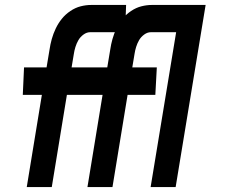

<svg xmlns="http://www.w3.org/2000/svg" viewBox="-20 -755 940 775"><path d="M88 0 149 -372H72L77 -483H168L180 -555Q183 -576 189 -597.5Q195 -619 205 -640Q215 -661 229.5 -679Q244 -697 264 -710.5Q284 -724 305.5 -729.5Q327 -735 348 -735H489L485 -625H344Q330 -625 317 -615.5Q304 -606 296.5 -593Q289 -580 284.5 -565.5Q280 -551 278 -537L269 -483H441L436 -372H250L189 0ZM333 0 394 -372H317L322 -483H413L425 -555Q428 -576 434 -597.5Q440 -619 450 -640Q460 -661 474.5 -679Q489 -697 509 -710.5Q529 -724 550.5 -729.5Q572 -735 593 -735H734L730 -625H589Q575 -625 562 -615.5Q549 -606 541.5 -593Q534 -580 529.5 -565.5Q525 -551 523 -537L514 -483H613L607 -372H495L434 0ZM588 0 691 -625H609L613 -735H810L689 0Z"/></svg>

Font: Iosevka Aile Extrabold
Style: Italic
Weight: 800
Italic angle: -9°
Designer: Belleve Invis
Foundry: Belleve Invis
Version: Version 31.1.0; ttfautohint (v1.8.4)